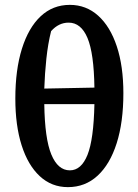

<svg xmlns="http://www.w3.org/2000/svg" viewBox="-20 -758 568 789"><path d="M259 11Q192 11 143.5 -34Q95 -79 69 -160.5Q43 -242 43 -353Q43 -471 70 -557.5Q97 -644 147 -691Q197 -738 267 -738Q334 -738 383.5 -693.5Q433 -649 460 -567.5Q487 -486 487 -375Q487 -256 459.5 -169.5Q432 -83 381 -36Q330 11 259 11ZM190 -630Q177 -578 170.5 -516.5Q164 -455 162 -394L368 -398Q366 -539 339.5 -602Q313 -665 262 -665Q221 -665 190 -630ZM267 -58Q314 -58 339.5 -121.5Q365 -185 368 -330H162Q164 -188 191 -123Q218 -58 267 -58Z"/></svg>

Font: Piazzolla SemiBold
Style: Regular
Weight: 600
Designer: Juan Pablo del Peral
Foundry: Huerta Tipografica
Version: Version 1.330